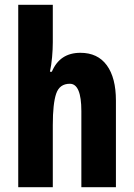

<svg xmlns="http://www.w3.org/2000/svg" viewBox="-20 -780 558 800"><path d="M200 -604Q200 -575 197 -541.5Q194 -508 188 -481H196Q229 -560 315 -560Q387 -560 425 -508Q463 -456 463 -361V0H319V-317Q319 -431 271 -431Q228 -431 214 -389.5Q200 -348 200 -259V0H56V-760H200Z"/></svg>

Font: Noto Sans Sinhala ExtraCondensed ExtraBold
Style: Regular
Weight: 800
Width: 2
Designer: Jelle Bosma - Monotype Design Team
Foundry: Monotype Imaging Inc.
Version: Version 2.006; ttfautohint (v1.8.4.7-5d5b)